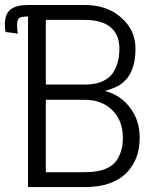

<svg xmlns="http://www.w3.org/2000/svg" viewBox="-48 -760 621 780"><path d="M-28.3 -659.2Q-28.3 -704.1 -4.6 -721.9Q19 -739.7 65.9 -739.7H296.9Q386.2 -739.7 444.3 -688.7Q502.4 -637.7 502.4 -562.5Q502.4 -438 415.5 -403.3Q400.4 -397 377.9 -390.6Q458 -370.1 498 -294.4Q519.5 -252.9 519.5 -200.2Q519.5 -108.9 462.4 -54.4Q405.3 0 296.9 0H65.9V-692.9Q37.6 -692.9 29.5 -686.3Q21.5 -679.7 21.5 -657.5Q21.5 -635.3 24.4 -623.5L-25.4 -629.9Q-28.3 -646 -28.3 -659.2ZM138.2 -60.5H296.9Q376.5 -60.5 413.1 -93.8Q428.7 -107.9 439.9 -135.3Q451.2 -162.6 451.2 -200.2Q451.2 -269.5 408.7 -312Q366.2 -354.5 296.9 -354.5H138.2ZM138.2 -416.5H296.9Q365.2 -416.5 400.4 -451.2Q415 -465.3 426 -494.1Q437 -522.9 437 -562.5Q437 -619.6 401.1 -649.4Q365.2 -679.2 296.9 -679.2H138.2Z"/></svg>

Font: News Cycle
Style: Regular
Weight: 500
Version: Version 0.5.2